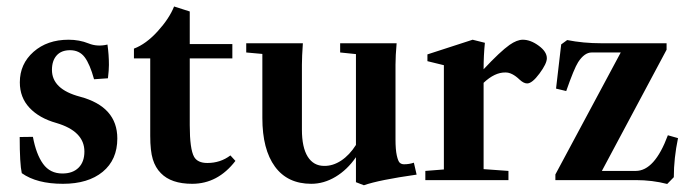

<svg xmlns="http://www.w3.org/2000/svg" viewBox="-20 -545 2090 581"><path d="M170.4 11.2Q91.3 11.2 45.9 -21Q39.6 -49.3 39.6 -130.4L79.6 -130.9Q89.4 -78.1 110.4 -49.1Q131.3 -20 168.9 -20Q200.2 -20 217.8 -37.6Q235.4 -55.2 235.4 -86.4Q235.4 -147.9 150.4 -172.9Q98.6 -187.5 69.3 -218.8Q40 -250 40 -295.9Q40 -351.6 81.5 -388.2Q123 -424.8 187.5 -424.8Q220.2 -424.8 248 -413.6Q274.4 -402.8 305.2 -410.2Q309.6 -378.9 309.6 -348.6Q309.6 -332.5 306.6 -308.1L264.6 -305.2Q252 -351.1 236.1 -372.1Q220.2 -393.1 191.9 -393.1Q165.5 -393.1 151.4 -377.2Q137.2 -361.3 137.2 -333.5Q137.2 -274.9 222.2 -252.4Q335 -222.2 335 -126Q335 -61.5 290.8 -25.1Q246.6 11.2 170.4 11.2Z M561.5 11.2Q498 11.2 466.8 -21Q450.2 -37.6 442.4 -63Q434.6 -88.4 434.6 -133.8V-368.2H385.3V-397.9Q421.9 -411.6 457 -450.2Q492.2 -488.8 506.8 -525.4L554.2 -510.3V-411.6H683.1V-368.2H554.2V-166Q554.2 -93.8 567.4 -70.3Q578.1 -51.8 607.4 -51.8Q647 -51.8 677.2 -74.7L692.4 -58.1Q639.2 11.2 561.5 11.2Z M921.9 11.2Q850.1 11.2 812 -40.8Q773.9 -92.8 773.9 -188V-381.8L725.1 -386.2V-414.1H896.5Q893.6 -373 893.6 -349.1V-152.8Q893.6 -99.1 911.1 -71Q928.7 -43 960.9 -43Q987.3 -42.5 1012.5 -59.1Q1037.6 -75.7 1057.1 -106.4V-381.3L1009.3 -386.2V-414.1H1180.2Q1176.8 -376 1176.8 -349.1V-123.5Q1176.8 -92.3 1180.7 -74.7Q1184.6 -57.1 1189.7 -52.5Q1194.8 -47.9 1202.6 -47.9Q1218.3 -47.9 1232.4 -52.7L1240.7 -16.6Q1127 -0.5 1081.1 15.6L1057.1 6.3V-69.3Q1030.8 -31.2 995.4 -10Q960 11.2 921.9 11.2Z M1267.1 0V-27.8L1323.2 -32.2V-347.7L1273.4 -359.9V-380.4L1410.2 -424.8L1447.3 -415.5Q1443.4 -377.4 1443.4 -335.4Q1493.7 -389.2 1522 -409.2Q1544.4 -424.8 1562 -424.8Q1585.4 -424.8 1610.1 -406.7Q1634.8 -388.7 1634.8 -368.7Q1634.8 -352.5 1612.5 -322.5Q1590.3 -292.5 1575.2 -292.5Q1564.9 -292.5 1552.7 -303.7Q1529.3 -326.2 1509.3 -325.7Q1477.1 -326.2 1443.4 -294.4V-33.2L1518.6 -27.8V0Z M1999 11.7Q1954.1 0 1903.8 0H1660.6V-17.1L1858.4 -386.2H1770.5Q1748.5 -386.2 1729.5 -356.9Q1717.3 -337.9 1693.4 -269.5L1662.6 -276.9L1678.2 -410.6L1696.3 -423.8Q1744.6 -414.1 1800.3 -414.1H1997.1V-394.5L1801.3 -27.8H1903.8Q1960.9 -27.8 2001 -135.7L2031.7 -127Q2019 -65.9 2019 -8.8Z"/></svg>

Font: Elstob 18pt
Style: Bold
Weight: 700
Designer: Peter S. Baker
Version: Version 1.015